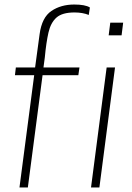

<svg xmlns="http://www.w3.org/2000/svg" viewBox="-20 -828 585 848"><path d="M103 0H66L131 -496H46L50 -530H135Q145 -604 155 -677.5Q165 -751 207 -779.5Q249 -808 308 -808Q356 -808 377 -795L372 -762Q345 -773 309 -773Q255 -773 229.5 -750.5Q204 -728 194 -684Q184 -640 178 -575L172 -530H331L326 -496H168ZM419 0H382L451 -530H488ZM517 -672H460L467 -728H524Z"/></svg>

Font: Tanohe Sans ExtraLight
Style: Italic
Weight: 200
Designer: Village Type and Design LLC & Cristiano Sobral
Foundry: Cooper Hewitt Smithsonian Design Museum
Version: Version 1.00;September 29, 2021;FontCreator 13.0.0.2655 64-b